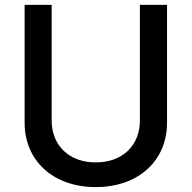

<svg xmlns="http://www.w3.org/2000/svg" viewBox="-20 -747 778 779"><path d="M547.6 -727.3V-257.8C547.6 -159.1 479.4 -88.1 368.6 -88.1C258.2 -88.1 189.6 -159.1 189.6 -257.8V-727.3H79.9V-248.9C79.9 -96.2 194.2 12.1 368.6 12.1C543 12.1 657.7 -96.2 657.7 -248.9V-727.3Z"/></svg>

Font: Magic Ui Pro Medium
Style: Regular
Weight: 500
Designer: Stefan Endress, Andreas Faust
Version: Version 1.000;FEAKit 1.0